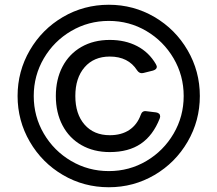

<svg xmlns="http://www.w3.org/2000/svg" viewBox="-20 -784 915 808"><path d="M54 -380Q54 -484 105.5 -572.5Q157 -661 245 -712.5Q333 -764 438 -764Q542 -764 630 -712.5Q718 -661 769.5 -572.5Q821 -484 821 -380Q821 -276 769.5 -187.5Q718 -99 630 -47.5Q542 4 438 4Q333 4 245 -47.5Q157 -99 105.5 -187.5Q54 -276 54 -380ZM753 -380Q753 -466 710.5 -538.5Q668 -611 596 -653.5Q524 -696 438 -696Q352 -696 279.5 -653.5Q207 -611 164.5 -538.5Q122 -466 122 -380Q122 -294 164.5 -221.5Q207 -149 279.5 -106.5Q352 -64 438 -64Q524 -64 596 -106.5Q668 -149 710.5 -221.5Q753 -294 753 -380ZM215 -380Q215 -450 243 -503.5Q271 -557 322.5 -586.5Q374 -616 442 -616Q507 -616 557 -590Q607 -564 636 -514Q640 -506 640 -503Q640 -492 624 -487L584 -477Q581 -476 577 -476Q565 -476 557 -488Q520 -546 442 -546Q375 -546 336 -501Q297 -456 297 -380Q297 -304 336 -259.5Q375 -215 442 -215Q491 -215 524 -237Q557 -259 572 -300Q578 -319 596 -316L637 -311Q654 -308 654 -294Q654 -291 652 -285Q624 -214 572.5 -179Q521 -144 442 -144Q374 -144 322.5 -173.5Q271 -203 243 -256.5Q215 -310 215 -380Z"/></svg>

Font: Shippori Antique B1
Style: Regular
Weight: 400
Designer: FONTDASU
Foundry: FONTDASU / Google Inc. / but / Adobe
Version: Version 2.001